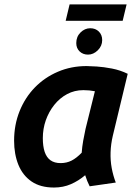

<svg xmlns="http://www.w3.org/2000/svg" viewBox="-20 -835 624 869"><path d="M224.2 13.8Q162.8 13.8 122.8 -13.6Q82.8 -41 63.2 -89.2Q43.8 -137.5 43.8 -198.2Q43.8 -269.8 68.5 -331.5Q93.2 -393.2 137.5 -438.9Q181.8 -484.5 241.8 -510.2Q301.8 -536 372 -536Q386.8 -536 417.8 -534Q448.8 -532 486.5 -524.8Q524.2 -517.5 558 -501L490.5 -220.2Q481.8 -183.2 480.5 -146.1Q479.2 -109 485.6 -74.5Q492 -40 504 -8.8L385.8 8.2Q379.8 -3.8 374.9 -15.8Q370 -27.8 365.5 -42Q336 -16.8 301 -1.5Q266 13.8 224.2 13.8ZM254.5 -96.8Q281.5 -96.8 303.9 -108.1Q326.2 -119.5 349.8 -143.8Q351.5 -169.2 356.6 -198.4Q361.8 -227.5 367.2 -251.8L409.5 -422Q395.5 -424.5 383.9 -425.8Q372.2 -427 357.2 -427Q317.2 -427 283.6 -409Q250 -391 225.4 -360Q200.8 -329 187.2 -290.4Q173.8 -251.8 173.8 -209.8Q173.8 -173 182.2 -147.6Q190.8 -122.2 208.6 -109.5Q226.5 -96.8 254.5 -96.8ZM277.2 -740.8 295 -815H553L535.2 -740.8ZM378.5 -587.8Q355.5 -587.8 340.4 -602.2Q325.2 -616.8 325.2 -640Q325.2 -669 344.5 -688.1Q363.8 -707.2 388.5 -707.2Q412.2 -707.2 427.4 -692.2Q442.5 -677.2 442.5 -653.5Q442.5 -626.8 422.5 -607.2Q402.5 -587.8 378.5 -587.8Z"/></svg>

Font: Ubuntu Sans
Style: Italic
Weight: 400
Italic angle: -13.5°
Designer: Dalton Maag Ltd
Foundry: Dalton Maag Ltd
Version: Version 1.006